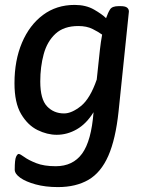

<svg xmlns="http://www.w3.org/2000/svg" viewBox="-20 -550 586 782"><path d="M216 212Q165 212 125 201Q85 190 62.5 174Q40 158 40 141Q40 100 45.5 88.5Q51 77 56 77Q62 77 79 89.5Q96 102 127.5 114.5Q159 127 207 127Q277 127 314.5 75.5Q352 24 361 -93Q332 -46 293 -23.5Q254 -1 211 -1Q172 -1 132.5 -20.5Q93 -40 66 -85.5Q39 -131 39 -211Q39 -304 69.5 -376Q100 -448 155 -489Q210 -530 284 -530Q330 -530 363 -511Q396 -492 412 -476Q420 -499 428.5 -512Q437 -525 463 -525H471Q490 -525 497.5 -519Q505 -513 505 -503L463 -97Q451 17 421 85Q391 153 340 182.5Q289 212 216 212ZM241 -88Q272 -88 309.5 -118Q347 -148 374 -226L387 -348Q389 -364 391 -379Q393 -394 396 -409Q381 -420 357 -432Q333 -444 299 -444Q240 -444 206 -412.5Q172 -381 158 -329.5Q144 -278 144 -218Q144 -146 171.5 -117Q199 -88 241 -88Z"/></svg>

Font: Asap Medium
Style: Italic
Weight: 500
Italic angle: -6°
Designer: Pablo Cosgaya
Foundry: Omnibus-Type
Version: Version 3.001; ttfautohint (v1.8.3)